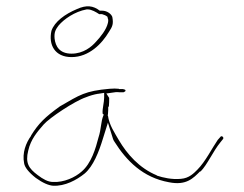

<svg xmlns="http://www.w3.org/2000/svg" viewBox="-20 -710 778 612"><path d="M57 -189C59 -177 71 -161 94 -143C116 -127 135 -119 149 -118C187 -116 224 -136 250 -157C277 -180 295 -225 308 -268L324 -319L340 -268C341 -265 342 -262 345 -258C383 -198 435 -144 519 -129C574 -118 596 -142 618 -164L619 -163C641 -185 659 -228 683 -257L691 -267C695 -272 686 -280 682 -273L674 -264C656 -238 635 -195 609 -169C598 -158 583 -142 557 -140C528 -137 499 -144 481 -150H480V-151C424 -174 385 -219 359 -263C346 -286 328 -311 324 -342H323V-344H324C325 -354 325 -363 325 -369V-370H327C328 -380 328 -389 328 -396V-398L319 -412L340 -415C346 -416 351 -417 360 -416H374C375 -417 379 -418 380 -420C380 -424 380 -424 372 -426H359V-427C351 -428 341 -428 329 -427C251 -420 235 -408 171 -371C124 -337 103 -317 79 -278V-277C63 -255 50 -223 57 -189ZM70 -230C78 -266 99 -290 119 -313C137 -334 218 -388 254 -400C266 -405 280 -409 292 -411H293L312 -414V-399C312 -384 306 -363 307 -350V-348L311 -344L310 -343C301 -322 303 -299 294 -272C285 -237 271 -189 240 -163C220 -145 184 -128 149 -130C133 -130 117 -139 100 -152C72 -173 60 -190 70 -230ZM144 -612C134 -567 155 -528 208 -528C264 -528 305 -571 327 -608C339 -626 342 -634 338 -656C335 -665 322 -676 305 -676H298C277 -692 256 -695 225 -681C187 -665 154 -641 144 -612ZM154 -587C152 -608 158 -617 167 -629C184 -649 218 -673 256 -680H260C272 -680 287 -671 296 -665C296 -665 295 -664 298 -665H305C311 -663 318 -661 323 -656V-653C326 -648 325 -642 324 -637C319 -615 300 -592 286 -577C272 -561 246 -539 208 -539C170 -539 157 -562 154 -587ZM294 -272V-273ZM360 -415V-416ZM674 -263V-264ZM683 -256V-257ZM691 -267Z"/></svg>

Font: Stray Cat
Style: HlExt
Weight: 100
Version: Version 1.0